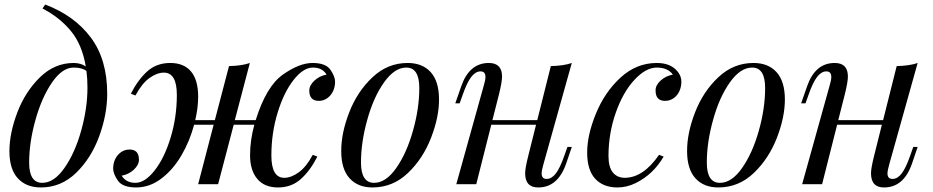

<svg xmlns="http://www.w3.org/2000/svg" viewBox="-20 -802 4064 836"><path d="M360.8 -420.9Q360.8 -459 356.4 -493.2Q337.4 -507.8 300.8 -507.8Q251 -507.8 206.3 -442.6Q161.6 -377.4 134.3 -279.5Q106.9 -181.6 106.9 -93.8Q106.9 -5.9 164.1 -5.9Q215.3 -5.9 260.7 -70.8Q306.2 -135.7 333.5 -233.2Q360.8 -330.6 360.8 -420.9ZM446.8 -394Q446.8 -304.2 412.1 -209Q377.4 -113.8 311.8 -49.8Q246.1 14.2 158.2 14.2Q94.2 14.2 57.6 -25.6Q21 -65.4 21 -143.6Q21 -221.7 55.4 -312.3Q89.8 -402.8 153.8 -465.3Q217.8 -527.8 300.8 -527.8Q331.5 -527.8 353.5 -512.7Q337.4 -608.4 288.3 -667.5Q239.3 -726.6 165 -765.1L176.8 -782.2Q303.7 -734.4 375.2 -638.9Q446.8 -543.5 446.8 -394Z M543.5 -150.9Q585 -151.4 585 -106.4Q585 -84 562.7 -63.2Q540.5 -42.5 509.8 -37.1Q528.8 -5.9 569.8 -5.9Q610.8 -5.9 653.3 -59.8Q695.8 -113.8 722.9 -202.9Q750 -292 750 -388.7Q750 -485.4 693.8 -485.8Q663.6 -485.8 630.6 -462.2Q597.7 -438.5 569.8 -386.2L549.8 -394Q580.6 -454.6 621.1 -491.2Q661.6 -527.8 721.2 -527.8Q780.8 -527.8 811.8 -490.7Q842.8 -453.6 842.8 -380.9Q842.8 -333 830.1 -278.8H915.5L977.1 -514.2Q1034.2 -515.6 1067.9 -527.8L1002.4 -278.8H1093.3Q1139.2 -425.8 1211.2 -476.8Q1283.2 -527.8 1340.8 -527.8Q1398.4 -527.8 1418.7 -498.3Q1439 -468.8 1439 -446.3Q1439 -423.8 1430.2 -405Q1421.4 -386.2 1405 -374.5Q1388.7 -362.8 1368.2 -362.8Q1326.7 -362.8 1326.7 -407.7Q1326.7 -430.2 1348.9 -450.9Q1371.1 -471.7 1401.9 -477.1Q1383.8 -507.8 1342.3 -507.8Q1300.8 -507.8 1258.3 -453.9Q1215.8 -399.9 1188.7 -311Q1161.6 -222.2 1161.6 -125Q1161.6 -27.8 1217.8 -27.8Q1248 -27.8 1281 -51.8Q1314 -75.7 1341.8 -127.9L1361.8 -120.1Q1331.1 -59.6 1290.3 -22.7Q1249.5 14.2 1190.4 14.2Q1131.3 14.2 1100.1 -23.2Q1068.8 -60.5 1068.8 -126Q1068.8 -191.4 1087.4 -258.8H997.6L929.7 0H842.8L910.2 -258.8H825.2Q806.2 -187.5 770 -125.5Q733.9 -63.5 682.9 -24.7Q631.8 14.2 572.8 14.2Q513.7 14.2 493.2 -15.6Q472.7 -45.4 472.7 -67.9Q472.7 -90.3 481.4 -108.9Q490.2 -127.4 506.6 -139.2Q522.9 -150.9 543.5 -150.9Z M1749 -507.8Q1697.8 -507.8 1651.9 -442.9Q1606 -377.9 1579.1 -280.3Q1551.8 -182.6 1551.8 -94.2Q1551.8 -5.9 1608.9 -5.9Q1660.2 -5.9 1705.6 -70.8Q1751 -135.7 1778.3 -233.4Q1805.7 -330.1 1805.7 -418.9Q1805.7 -507.8 1749 -507.8ZM1754.9 -527.8Q1818.8 -527.8 1855 -488.3Q1891.1 -448.7 1891.6 -370.6Q1892.1 -293 1856.9 -202.1Q1821.8 -111.3 1756.3 -48.8Q1690.9 13.7 1603 14.2Q1539.1 14.6 1502.4 -25.4Q1465.8 -65.4 1465.8 -143.6Q1465.3 -221.7 1500.5 -312.5Q1535.6 -403.3 1601.6 -465.3Q1667.5 -527.8 1754.9 -527.8Z M2323.7 14.2Q2266.6 14.6 2266.6 -47.9Q2266.6 -70.3 2280.8 -126L2314 -258.8H2119.1L2053.7 0H1966.8L2086.4 -429.2Q2093.8 -453.6 2093.8 -466.8Q2093.8 -491.2 2072.3 -491.2Q2050.8 -491.2 2032.2 -467.5Q2013.7 -443.8 1994.6 -389.2L1981.4 -352.1H1962.4L1987.8 -424.8Q2022.9 -527.8 2108.4 -527.8Q2166 -527.8 2166 -468.8Q2166 -444.8 2151.9 -388.2L2124 -278.8H2319.3L2378.4 -514.2Q2435.5 -515.6 2469.7 -527.8L2345.7 -85Q2338.4 -59.6 2338.4 -45.9Q2338.9 -22.9 2360.4 -22.9Q2381.8 -22.9 2400.1 -46.6Q2418.5 -70.3 2437.5 -125L2450.7 -162.1H2469.7L2444.8 -88.9Q2408.7 14.2 2323.7 14.2Z M2876 -362.8Q2834.5 -362.8 2834.5 -407.7Q2834 -430.7 2856.4 -451.2Q2878.9 -471.7 2909.7 -477.1Q2888.2 -507.8 2839.8 -507.8Q2792 -507.8 2742.2 -454.1Q2692.4 -400.4 2661.1 -311Q2629.9 -222.2 2629.4 -124Q2629.4 -75.2 2647.9 -51.8Q2666.5 -28.3 2699.7 -27.8Q2780.8 -27.8 2849.6 -127.9L2869.6 -120.1Q2824.2 -42.5 2748 -4.9Q2709 14.2 2668.5 14.2Q2606.9 14.2 2571.8 -23.4Q2536.6 -61.5 2536.6 -137.7Q2536.6 -213.9 2574.7 -307.1Q2612.8 -400.4 2681.6 -463.9Q2750.5 -527.3 2838.4 -527.8Q2901.9 -528.3 2932.1 -488.3Q2946.8 -468.8 2946.8 -446.3Q2946.8 -423.8 2938 -404.8Q2929.7 -386.2 2913.1 -374.5Q2896.5 -362.8 2876 -362.8Z M3254.9 -507.8Q3203.6 -507.8 3157.7 -442.9Q3111.8 -377.9 3085 -280.3Q3057.6 -182.6 3057.6 -94.2Q3057.6 -5.9 3114.7 -5.9Q3166 -5.9 3211.4 -70.8Q3256.8 -135.7 3284.2 -233.4Q3311.5 -330.1 3311.5 -418.9Q3311.5 -507.8 3254.9 -507.8ZM3260.7 -527.8Q3324.7 -527.8 3360.8 -488.3Q3397 -448.7 3397.5 -370.6Q3397.9 -293 3362.8 -202.1Q3327.6 -111.3 3262.2 -48.8Q3196.8 13.7 3108.9 14.2Q3044.9 14.6 3008.3 -25.4Q2971.7 -65.4 2971.7 -143.6Q2971.2 -221.7 3006.3 -312.5Q3041.5 -403.3 3107.4 -465.3Q3173.3 -527.8 3260.7 -527.8Z M3829.6 14.2Q3772.5 14.6 3772.5 -47.9Q3772.5 -70.3 3786.6 -126L3819.8 -258.8H3625L3559.6 0H3472.7L3592.3 -429.2Q3599.6 -453.6 3599.6 -466.8Q3599.6 -491.2 3578.1 -491.2Q3556.6 -491.2 3538.1 -467.5Q3519.5 -443.8 3500.5 -389.2L3487.3 -352.1H3468.3L3493.7 -424.8Q3528.8 -527.8 3614.3 -527.8Q3671.9 -527.8 3671.9 -468.8Q3671.9 -444.8 3657.7 -388.2L3629.9 -278.8H3825.2L3884.3 -514.2Q3941.4 -515.6 3975.6 -527.8L3851.6 -85Q3844.2 -59.6 3844.2 -45.9Q3844.7 -22.9 3866.2 -22.9Q3887.7 -22.9 3906 -46.6Q3924.3 -70.3 3943.4 -125L3956.5 -162.1H3975.6L3950.7 -88.9Q3914.6 14.2 3829.6 14.2Z"/></svg>

Font: PlayfairDisplay-Italic
Style: Italic
Weight: 400
Italic angle: -14°
Designer: Claus Eggers Sørensen
Foundry: Claus Eggers Sørensen
Version: Version 1.002;PS 001.002;hotconv 1.0.70;makeotf.lib2.5.58329